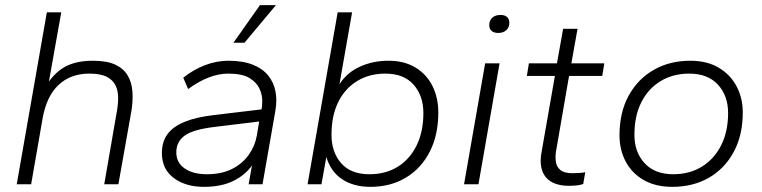

<svg xmlns="http://www.w3.org/2000/svg" viewBox="-20 -716 2962 746"><path d="M45 0 162 -668H218L170 -399Q202 -443 242.5 -461.5Q283 -480 341 -480Q396 -480 428.5 -464.5Q461 -449 476.5 -422Q492 -395 494.5 -360.5Q497 -326 491 -287L440 0H385L434 -283Q439 -310 439 -336.5Q439 -363 429 -384Q419 -405 395 -417.5Q371 -430 327 -430Q254 -430 207 -385.5Q160 -341 145 -253L101 0Z M772 10Q701 10 655 -24.5Q609 -59 609 -121Q609 -165 630.5 -194.5Q652 -224 697 -242.5Q742 -261 812 -269L996 -291Q999 -302 999 -325Q999 -348 988 -372Q977 -396 949 -413Q921 -430 867 -430Q830 -430 791 -415Q752 -400 711 -370L692 -414Q732 -446 777 -463Q822 -480 867 -480Q924 -480 962.5 -464.5Q1001 -449 1022.5 -422Q1044 -395 1050.5 -360Q1057 -325 1050 -286L1000 0H946L959 -73Q932 -35 885.5 -12.5Q839 10 772 10ZM784 -39Q841 -39 881.5 -59.5Q922 -80 946.5 -114.5Q971 -149 978 -190L987 -244L815 -223Q730 -213 697.5 -189Q665 -165 665 -124Q665 -84 697.5 -61.5Q730 -39 784 -39ZM887 -550 990 -696H1052L930 -550Z M1419 10Q1354 10 1309.5 -19.5Q1265 -49 1248 -106L1229 0H1175L1292 -668H1348L1299 -389Q1328 -434 1378.5 -457Q1429 -480 1489 -480Q1551 -480 1594.5 -453.5Q1638 -427 1660.5 -381.5Q1683 -336 1683 -279Q1683 -191 1649.5 -126Q1616 -61 1556.5 -25.5Q1497 10 1419 10ZM1415 -39Q1479 -39 1526 -68.5Q1573 -98 1599 -151.5Q1625 -205 1625 -277Q1625 -344 1587 -387Q1549 -430 1477 -430Q1415 -430 1367.5 -401Q1320 -372 1294 -319Q1268 -266 1268 -192Q1268 -125 1305.5 -82Q1343 -39 1415 -39Z M1783 0 1865 -470H1921L1839 0ZM1916 -588Q1899 -588 1890 -596Q1881 -604 1881 -618Q1881 -637 1893 -647.5Q1905 -658 1925 -658Q1941 -658 1950 -650Q1959 -642 1959 -628Q1959 -609 1947 -598.5Q1935 -588 1916 -588Z M2191 6Q2161 6 2138.5 -2Q2116 -10 2102 -26Q2088 -42 2083 -66.5Q2078 -91 2084 -124L2136 -421H2027L2035 -470H2144L2168 -604H2224L2200 -470H2328L2320 -421H2191L2140 -126Q2137 -105 2140 -86Q2143 -67 2158 -55Q2173 -43 2204 -43Q2217 -43 2231.5 -44Q2246 -45 2254 -47L2246 -1Q2235 3 2220 4.5Q2205 6 2191 6Z M2592 10Q2527 10 2481 -16.5Q2435 -43 2411 -88.5Q2387 -134 2387 -190Q2387 -279 2422.5 -344Q2458 -409 2520 -444.5Q2582 -480 2662 -480Q2727 -480 2772.5 -453Q2818 -426 2842 -380.5Q2866 -335 2866 -279Q2866 -191 2831 -126Q2796 -61 2734.5 -25.5Q2673 10 2592 10ZM2596 -39Q2659 -39 2707 -68.5Q2755 -98 2782 -151.5Q2809 -205 2809 -277Q2809 -344 2769.5 -387Q2730 -430 2658 -430Q2595 -430 2547 -401Q2499 -372 2472 -319Q2445 -266 2445 -192Q2445 -125 2484.5 -82Q2524 -39 2596 -39Z"/></svg>

Font: Gantari Light
Style: Italic
Weight: 300
Italic angle: -10°
Version: Version 1.000